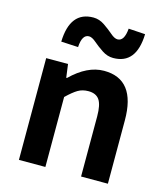

<svg xmlns="http://www.w3.org/2000/svg" viewBox="-121 -926 884 1020"><g transform="rotate(15 320.5 -416.5)"><path d="M79.1 0V-559.6H199.2L209 -486.3H212.9Q302.7 -574.2 394.5 -574.2Q568.4 -574.2 568.4 -348.6V0H420.9V-331.1Q420.9 -394.5 402.3 -421.4Q383.8 -448.2 341.8 -448.2Q309.6 -448.2 284.7 -433.6Q259.8 -418.9 224.6 -384.8V0ZM421.9 -652.3Q389.6 -652.3 360.4 -671.9Q331.1 -691.4 308.6 -710.9Q286.1 -730.5 269.5 -730.5Q231.4 -730.5 227.5 -660.2L133.8 -665Q138.7 -833 266.6 -833Q298.8 -833 328.1 -813Q357.4 -793 379.9 -773.4Q402.3 -753.9 418.9 -753.9Q456.1 -753.9 461.9 -824.2L553.7 -818.4Q548.8 -652.3 421.9 -652.3Z"/></g></svg>

Font: Gen Shin Gothic Bold
Style: Bold
Weight: 700
Designer: [Source Han Sans]
Ryoko NISHIZUKA  (kana & ideographs); Paul D. Hunt (Latin, Greek & Cyrillic); Wenlong ZHANG  (bopomofo
Version: Version 1.002.20150607